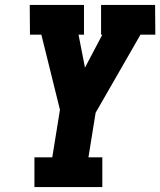

<svg xmlns="http://www.w3.org/2000/svg" viewBox="-20 -755 647 775"><path d="M119 0V-120H191L222 -312L147 -615H101L100 -735H319V-615H297L323 -482L393 -615H388V-735H606L607 -615H547L366 -300L337 -120H393V0Z"/></svg>

Font: Iosevka Etoile Heavy
Style: Italic
Weight: 900
Italic angle: -9°
Designer: Belleve Invis
Foundry: Belleve Invis
Version: Version 22.1.2; ttfautohint (v1.8.4)